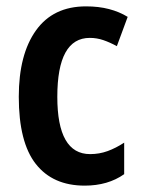

<svg xmlns="http://www.w3.org/2000/svg" viewBox="-20 -573 444 603"><path d="M246 10Q146 10 92.5 -58Q39 -126 39 -269Q39 -402 93 -477.5Q147 -553 250 -553Q290 -553 322.5 -544.5Q355 -536 381 -520L347 -428Q325 -440 304.5 -447Q284 -454 262 -454Q160 -454 160 -269Q160 -89 263 -89Q292 -89 318 -98.5Q344 -108 370 -125V-26Q319 10 246 10Z"/></svg>

Font: Noto Sans Disp Cond SemBd
Style: Regular
Weight: 600
Width: 3
Designer: Monotype Design Team
Foundry: Monotype Imaging Inc.
Version: Version 2.000;GOOG;noto-source:20170915:90ef993387c0; ttfaut